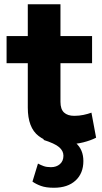

<svg xmlns="http://www.w3.org/2000/svg" viewBox="-20 -670 481 905"><path d="M411 -139 433 -21Q408 -8 372.5 1Q337 10 297 10Q213 10 162 -29Q111 -68 111 -163V-372H11V-500H111V-650H265V-500H414V-372H265V-190Q265 -155 282 -139.5Q299 -124 330 -124Q353 -124 374 -128.5Q395 -133 411 -139ZM184 -11 225 -38Q301 -28 337 3.5Q373 35 373 89Q373 147 336 181Q299 215 234 215Q197 215 173.5 206.5Q150 198 133 186L159 101Q172 108 186 113Q200 118 220 118Q246 118 262.5 103.5Q279 89 279 64Q279 41 258.5 23.5Q238 6 184 -11Z"/></svg>

Font: Prodigy Sans
Style: Bold
Weight: 700
Designer: Wei Huang
Foundry: Wei Huang
Version: Version 1.003; ttfautohint (v1.8.3)